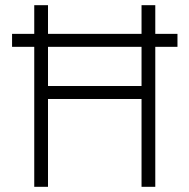

<svg xmlns="http://www.w3.org/2000/svg" viewBox="-20 -720 730 740"><path d="M112 0V-539.5H26.5V-589.5H112V-700H165V-589.5H525.5V-700H578.5V-589.5H664V-539.5H578.5V0H525.5V-338.5H165V0ZM165 -388.5H525.5V-539.5H165Z"/></svg>

Font: Overpass ExtraLight
Style: Regular
Weight: 250
Designer: Delve Withrington, Dave Bailey, Thomas Jockin
Foundry: Delve Fonts LLC
Version: Version 4.000